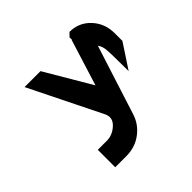

<svg xmlns="http://www.w3.org/2000/svg" viewBox="-210 -837 1346 1346"><g transform="rotate(-45 462.5 -164.0)"><path d="M649 -613Q742 -613 804.5 -546Q867 -479 867 -381V-306L748 -125Q748 -319 742 -353Q736 -385 721 -403L556 113Q532 188 467 236.5Q402 285 314 285H205V112H295Q352 112 398 68.5Q444 25 416 -30L153 -562H311L513 -219L620 -562H623Q622 -569 622 -585Z"/></g></svg>

Font: OpenDyslexic
Style: Bold
Weight: 800
Designer: Abbie Gonzalez
Version: Version 0.920;hotconv 1.0.109;makeotfexe 2.5.65596